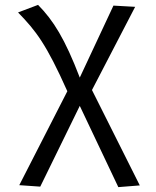

<svg xmlns="http://www.w3.org/2000/svg" viewBox="-20 -557 640 787"><path d="M357 -188 534 -529 445 -534 307 -239C246 -398 199 -473 136 -537L54 -506C127 -431 170 -376 256 -183L59 202L145 208L307 -123L465 210L553 203Z"/></svg>

Font: FiraMono Nerd Font
Style: Regular
Weight: 400
Designer: Carrois Corporate & Edenspiekermann AG
Foundry: Carrois Corporate GbR & Edenspiekermann AG
Version: Version 003.206;Nerd Fonts 3.3.0